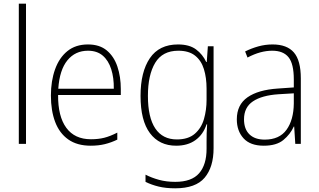

<svg xmlns="http://www.w3.org/2000/svg" viewBox="-20 -780 1728 1041"><path d="M121 0H82V-760H121Z M457 -539Q520 -539 559 -506.5Q598 -474 616.5 -419Q635 -364 635 -297V-265H295Q294 -149 339.5 -87Q385 -25 473 -25Q513 -25 545 -33Q577 -41 616 -61V-23Q583 -7 548.5 1.5Q514 10 472 10Q398 10 350 -24Q302 -58 279 -119Q256 -180 256 -262Q256 -341 278.5 -404Q301 -467 345.5 -503Q390 -539 457 -539ZM457 -505Q388 -505 345.5 -453Q303 -401 296 -299H597Q598 -358 583 -405Q568 -452 537 -478.5Q506 -505 457 -505Z M945 -539Q1007 -539 1043 -512Q1079 -485 1098 -444H1101L1107 -529H1138V24Q1138 126 1089.5 183.5Q1041 241 930 241Q879 241 840 231.5Q801 222 769 206V167Q802 184 842 195Q882 206 930 206Q1019 206 1059.5 159.5Q1100 113 1100 27V-12Q1100 -36 1100.5 -58Q1101 -80 1103 -106H1100Q1082 -51 1040 -20.5Q998 10 935 10Q844 10 793 -58Q742 -126 742 -260Q742 -390 792.5 -464.5Q843 -539 945 -539ZM947 -505Q861 -505 821.5 -439.5Q782 -374 782 -260Q782 -143 822 -83.5Q862 -24 939 -24Q1001 -24 1036.5 -55Q1072 -86 1086 -135Q1100 -184 1100 -239V-299Q1100 -359 1085.5 -405.5Q1071 -452 1037.5 -478.5Q1004 -505 947 -505Z M1458 -539Q1536 -539 1573.5 -495.5Q1611 -452 1611 -355V0H1581L1575 -94H1573Q1554 -52 1516.5 -21Q1479 10 1410 10Q1337 10 1300.5 -30Q1264 -70 1264 -133Q1264 -212 1322 -252.5Q1380 -293 1487 -300L1573 -306V-349Q1573 -434 1544.5 -469.5Q1516 -505 1456 -505Q1424 -505 1391 -496Q1358 -487 1322 -468L1309 -501Q1343 -518 1380.5 -528.5Q1418 -539 1458 -539ZM1490 -269Q1400 -263 1351.5 -230.5Q1303 -198 1303 -133Q1303 -80 1332.5 -51.5Q1362 -23 1415 -23Q1495 -23 1533.5 -76.5Q1572 -130 1573 -219V-274Z"/></svg>

Font: Noto Sans Arabic UI SmCn XLt
Style: Regular
Weight: 200
Width: 4
Designer: Monotype Design Team, Nadine Chahine and Nizar Qandah
Foundry: Monotype Imaging Inc.
Version: Version 2.010; ttfautohint (v1.8.4.7-5d5b)